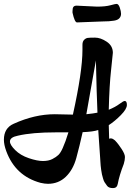

<svg xmlns="http://www.w3.org/2000/svg" viewBox="-50 -887 671 985"><path d="M324 -299Q373 -520 373 -631V-657Q373 -674 381.5 -682.5Q390 -691 399.5 -692.5Q409 -694 437.5 -694Q466 -694 497.5 -673Q529 -652 529 -616Q529 -609 520 -529Q511 -449 508 -324Q542 -338 562.5 -353.5Q583 -369 590 -369Q601 -369 601 -348.5Q601 -328 570 -296.5Q539 -265 508 -245Q508 -223 510 -175Q513 -177 518.5 -177Q524 -177 529.5 -174Q535 -171 539.5 -167Q544 -163 550 -155.5Q556 -148 559 -144Q562 -140 567 -132.5Q572 -125 573 -124Q591 -97 591 -81.5Q591 -66 585 -46Q562 13 554 57Q550 78 530 78Q508 78 499.5 66.5Q491 55 486.5 48Q482 41 478.5 28Q475 15 473 7.5Q471 0 469 -16Q466 -37 465 -58L464 -74Q460 -122 454 -220Q428 -211 374 -209Q358 -137 341.5 -76.5Q325 -16 287.5 20Q250 56 196 56Q180 56 158 51Q29 16 -18 -112Q-30 -145 -30 -170Q-30 -230 20 -252Q128 -301 231 -301ZM450 -309Q446 -397 442 -577Q434 -531 417.5 -439Q401 -347 393 -301Q431 -305 450 -309ZM301 -208H237Q115 -208 42 -191Q1 -183 1 -161Q1 -144 28 -117Q55 -90 98 -75.5Q141 -61 170 -61Q199 -61 218.5 -71Q238 -81 249.5 -92Q261 -103 272 -128Q286 -159 301 -208ZM343 -858 448 -853Q491 -853 516.5 -860Q542 -867 548 -867Q558 -867 564.5 -848Q571 -829 571 -816Q571 -803 562.5 -793.5Q554 -784 535 -781Q511 -777 477 -777L345 -772Q333 -772 322 -822V-830Q322 -846 327 -852Q332 -858 343 -858Z"/></svg>

Font: Devonshire
Style: Regular
Weight: 400
Designer: Astigmatic (AOETI)
Foundry: Astigmatic (AOETI)
Version: Version 1.001